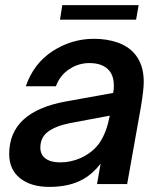

<svg xmlns="http://www.w3.org/2000/svg" viewBox="-20 -721 626 752"><path d="M16 -118Q16 -284 240 -324L423 -357Q426 -368 426 -386Q426 -421 409 -443Q384 -474 330 -474Q287 -474 250.5 -449.5Q214 -425 199 -383H81Q112 -473 186.5 -521Q261 -569 348 -569Q398 -569 439 -555Q480 -541 505 -513Q543 -471 543 -401Q543 -369 532 -303L478 0H360L374 -80Q344 -41 307 -20Q254 11 173 11Q101 11 58.5 -23Q16 -57 16 -118ZM296 -102Q347 -126 372.5 -165.5Q398 -205 410 -268L255 -239Q199 -228 168.5 -205.5Q138 -183 138 -143Q138 -115 158.5 -100Q179 -85 216 -85Q257 -85 296 -102ZM513 -644H215L224 -701H523Z"/></svg>

Font: Open Sauce One SemiBold Italic
Style: Regular
Weight: 600
Italic angle: -10°
Designer: Alfredo Marco Pradil
Foundry: Creative Sauce Fz LLC
Version: Version 1.477